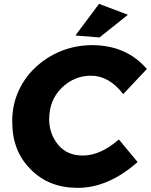

<svg xmlns="http://www.w3.org/2000/svg" viewBox="-20 -940 765 974"><path d="M484.5 -750 362.5 -760 482.5 -920.5 629 -865ZM374.5 13Q226.5 13 134.5 -82Q88 -129 65 -188.2Q42 -247.5 42 -324.5Q42 -401.5 69.2 -467Q96.5 -532.5 143.8 -582.2Q191 -632 252.5 -664Q343.5 -711 448.5 -711Q622 -710 725 -590L605 -462.5Q533.5 -556 441.5 -556Q356.5 -556 293 -494.2Q229.5 -432.5 229.5 -334.5Q229.5 -261.5 274.5 -206.2Q319.5 -151 400.5 -151Q489.5 -151 583 -232.5L678 -118Q529.5 13 374.5 13Z"/></svg>

Font: Argentum Sans
Style: Bold Italic
Weight: 700
Italic angle: -11°
Designer: Julieta Ulanovsky (font), Cristiano Sobral (main changes and remaster)
Foundry: Julieta Ulanovsky (font), Cristiano Sobral (main changes and remaster)
Version: Version 2.007;June 15, 2022;FontCreator 14.0.0.2814 64-bit; 